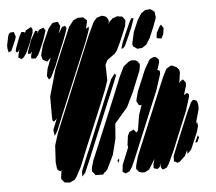

<svg xmlns="http://www.w3.org/2000/svg" viewBox="-51 -767 924 820"><g transform="rotate(-5 411.0 -357.0)"><path d="M629 -635 609 -588 592 -561 575 -550 574 -549 563 -548 553 -547 543 -554 535 -559 533 -570 544 -620 565 -669 582 -696 600 -709 614 -710 622 -711 631 -705 640 -698 641 -687 643 -675 640 -665ZM335 -596 211 -299 182 -228 169 -207 168 -213 165 -233 184 -280 171 -268 165 -273 164 -289V-376L196 -489L245 -606L270 -665L291 -692L310 -701H321H333L341 -694L349 -687L348 -679L342 -653V-651L354 -660L353 -646ZM509 -648 483 -586 465 -548 455 -535 429 -516 421 -510 417 -502 411 -489 412 -475 413 -424 400 -386 375 -324 298 -140 268 -66 245 -23 236 -12 224 -7 217 -3 205 -4 194 -5 189 -11 180 -22 181 -31 184 -53 188 -61 182 -54 174 -58 169 -61 166 -69 163 -94 167 -166 183 -217 311 -527 351 -623 377 -678 391 -694 404 -698 412 -701 428 -697 436 -690 442 -676 440 -667 439 -661 443 -671 459 -686 471 -690 479 -693 489 -691 500 -690 507 -681 512 -674V-668ZM243 -615 215 -547 197 -502 175 -457 165 -449 162 -456 158 -464 159 -472 163 -495 181 -542 170 -531 164 -526 153 -532 146 -536 143 -546 141 -556 152 -597 182 -665 197 -684 203 -689 219 -691H225L227 -686L233 -673L230 -660L223 -640L240 -667L253 -672L259 -663L257 -653ZM98 -614 80 -573 68 -555 57 -546 50 -550 43 -554 44 -562 51 -589 46 -580 39 -576 34 -582 38 -597 55 -642 65 -661H74L81 -658V-656L85 -667L108 -679L114 -670L113 -655ZM522 -610 500 -562 491 -554 485 -553 487 -561 493 -581 503 -603 505 -609 530 -665 538 -679H548L545 -669L534 -638L527 -623ZM155 -617 137 -575 129 -559 117 -544H109L98 -545V-556L103 -575L96 -566H85L87 -577L104 -625L125 -662L135 -659L133 -649L141 -664L160 -672L169 -660L166 -650ZM16 -585 4 -579 3 -584 0 -597V-611L9 -653L16 -663L28 -664H34L35 -659L40 -644L36 -631ZM668 -599 659 -582 650 -583 639 -585V-590L641 -607L656 -635L662 -641L668 -632L672 -626L671 -618ZM480 -180 488 -196 499 -201 507 -205 512 -198 518 -191 525 -200 535 -263 550 -307 545 -306H539L536 -311L529 -324L531 -335L539 -365L577 -456L597 -491L603 -499L619 -506L628 -505L640 -494V-480L630 -450L640 -445V-431L618 -363L504 -88L486 -47L474 -29L457 -21L444 -29L445 -37L447 -58L475 -127L477 -130L475 -140ZM554 -455 517 -364 487 -302 431 -237 426 -173 409 -105 380 -45 371 -35 365 -32 361 -25 353 -24V-26L350 -25H337H328L323 -32L314 -43L315 -58L324 -89L344 -136L438 -362L467 -434L488 -477L512 -496L522 -500L539 -499L548 -494L557 -482V-474ZM736 -264 695 -165 669 -101 643 -45 634 -31 621 -25H614L608 -37L609 -42L612 -52L603 -35L593 -28L583 -31L578 -33V-38V-49L584 -70L585 -73L558 -29L549 -24L539 -19H526L514 -23L503 -36L504 -50L514 -86L529 -123L623 -349L652 -418L664 -442L669 -451L688 -463L696 -462L713 -454L723 -442L725 -431L720 -395L715 -383L720 -390L735 -400L746 -386V-373L734 -333L748 -341L755 -334V-325ZM415 -352 310 -98 292 -56 285 -39 271 -24V-30L272 -47L301 -118L310 -138L315 -151L400 -357L430 -428L446 -449L453 -444L447 -429L418 -358ZM775 -171 744 -98 727 -81V-89V-98L715 -73L691 -51L682 -47L666 -55L667 -61V-76L674 -94L691 -136L740 -254L761 -299L770 -309L775 -308L786 -304L788 -299L791 -287V-268L774 -207V-206L779 -214L781 -205L782 -196ZM764 -127 778 -157 782 -147 773 -127ZM426 -79 434 -87V-81L432 -69Z"/></g></svg>

Font: Rubik Marker Hatch
Style: Regular
Weight: 400
Designer: Hubert and Fischer, NaN
Foundry: Hubert & Fischer, NaN
Version: Version 2.200